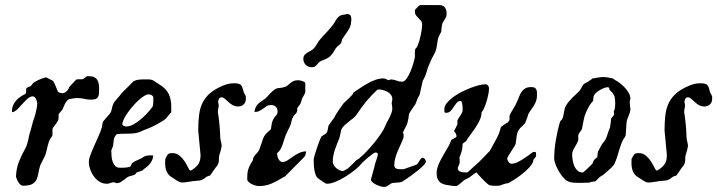

<svg xmlns="http://www.w3.org/2000/svg" viewBox="-20 -735 2869 768"><path d="M43.9 -27.8Q44.9 -61 55.7 -88.1Q66.4 -115.2 82 -142.6Q85.9 -149.9 88.6 -158.9Q91.3 -168 93.3 -177.2Q95.2 -186.5 97.2 -195.6Q99.1 -204.6 102.1 -211.9L112.3 -250Q113.8 -253.9 116.7 -262.2Q119.6 -270.5 122.1 -280.8Q124.5 -291 126.7 -301.8Q128.9 -312.5 128.9 -320.8Q128.9 -324.2 127.7 -329.1Q126.5 -334 124.3 -338.6Q122.1 -343.3 118.9 -346.4Q115.7 -349.6 111.3 -349.6Q101.1 -349.6 91.1 -340.8Q81.1 -332 71 -320.8Q61 -309.6 51 -299.3Q41 -289.1 30.3 -286.1Q27.8 -287.1 27.8 -289.6Q27.8 -302.7 32.5 -313.7Q37.1 -324.7 44.9 -333.3Q52.7 -341.8 62 -348.1Q71.3 -354.5 81.1 -358.9Q83.5 -360.8 84 -364.3Q84.5 -367.7 84.5 -376Q84.5 -382.3 87.9 -384.3Q88.4 -384.8 94 -387Q99.6 -389.2 102.1 -390.1Q102.5 -390.6 104.2 -392.3Q106 -394 107.7 -396.2Q109.4 -398.4 110.6 -400.4Q111.8 -402.3 112.3 -402.8Q125 -411.1 137.5 -416.7Q149.9 -422.4 164.6 -425.8Q166 -424.8 169.7 -423.1Q173.3 -421.4 177.2 -419.2Q181.2 -417 184.8 -415.3Q188.5 -413.6 189.9 -413.1Q193.4 -410.6 196.5 -404.3Q199.7 -397.9 202.6 -390.6Q205.6 -383.3 208 -377Q210.4 -370.6 211.9 -367.7Q215.8 -365.2 220.9 -363.8Q226.1 -362.3 231.4 -362.3Q234.9 -362.3 239.3 -364.7Q243.7 -367.2 247.3 -370.8Q251 -374.5 253.7 -378.9Q256.3 -383.3 256.8 -386.7L284.7 -416.5Q286.6 -417.5 289.6 -417.7Q292.5 -418 296.4 -418H308.1Q309.6 -418 311.5 -418.9Q313.5 -419.9 314 -419.9Q314.5 -419.9 316.2 -421.4Q317.9 -422.9 320.1 -424.6Q322.3 -426.3 324.2 -427.7Q326.2 -429.2 326.7 -429.2Q326.7 -430.2 330.1 -430.2Q333.5 -430.2 335.9 -430.2Q349.1 -430.2 356.9 -426.3Q364.7 -422.4 369.1 -415.5Q373.5 -408.7 375 -399.2Q376.5 -389.6 376.5 -378.4Q376.5 -367.7 375.7 -359.6Q375 -351.6 371.8 -346.4Q368.7 -341.3 362.1 -338.9Q355.5 -336.4 343.8 -336.4Q330.6 -336.4 317.4 -339.6Q304.2 -342.8 287.1 -342.8Q285.6 -342.8 281.5 -342.3Q277.3 -341.8 272.2 -341.1Q267.1 -340.3 262.7 -339.6Q258.3 -338.9 256.8 -338.9Q250.5 -335 246.6 -330.1Q242.7 -325.2 239.7 -319.3Q236.8 -313.5 234.4 -307.4Q231.9 -301.3 229 -295.4L214.4 -278.8V-263.7Q213.9 -255.9 210.7 -250Q207.5 -244.1 203.4 -239Q199.2 -233.9 195.6 -229.2Q191.9 -224.6 189.9 -218.8V-193.4Q189.9 -192.4 187 -188.2Q184.1 -184.1 183.1 -183.1Q178.2 -175.8 175.3 -167Q172.4 -158.2 170.2 -149.4Q168 -140.6 166 -131.6Q164.1 -122.6 161.1 -114.3L141.6 -75.2Q135.7 -57.6 133.5 -42.2Q131.3 -26.9 125.7 -15.9Q120.1 -4.9 108.4 1.5Q96.7 7.8 71.8 7.8Q66.4 7.8 61.8 3.7Q57.1 -0.5 53.5 -6.3Q49.8 -12.2 47.4 -18.3Q44.9 -24.4 43.9 -27.8Z M336.4 -98.1Q336.9 -101.6 339.6 -109.4Q342.3 -117.2 345.9 -126Q349.6 -134.8 353 -142.8Q356.4 -150.9 358.4 -155.3Q365.2 -171.9 373.5 -189.2Q381.8 -206.5 386.2 -222.2Q387.7 -225.1 388.2 -229Q388.7 -232.9 389.2 -236.8Q389.6 -240.7 390.6 -244.6Q391.6 -248.5 394 -251L419.4 -280.3Q422.4 -283.7 424.1 -288.6Q425.8 -293.5 427 -298.6Q428.2 -303.7 429.4 -308.8Q430.7 -314 432.6 -317.4Q432.6 -318.8 434.8 -322.8Q437 -326.7 438 -327.6Q440.4 -330.6 444.6 -335.7Q448.7 -340.8 453.1 -345.7Q457.5 -350.6 460.7 -354.5Q463.9 -358.4 463.9 -358.9Q465.8 -361.8 472.7 -368.7Q479.5 -375.5 487.3 -383.1Q495.1 -390.6 502.2 -397.7Q509.3 -404.8 512.2 -408.2Q521 -414.6 533 -416Q544.9 -417.5 556.2 -417.5H571.3Q579.1 -417.5 584.2 -416.3Q589.4 -415 593.8 -412.6Q598.1 -410.2 603.5 -406.2Q608.9 -402.3 617.7 -397Q644 -381.3 654.5 -359.9Q665 -338.4 665 -307.6V-286.1Q664.1 -285.2 661.4 -282Q658.7 -278.8 655.5 -275.1Q652.3 -271.5 649.7 -268.3Q647 -265.1 646.5 -263.7Q640.6 -257.3 628.9 -250Q617.2 -242.7 603.8 -235.6Q590.3 -228.5 577.1 -222.9Q564 -217.3 555.2 -214.4Q533.7 -203.6 518.1 -201.9Q502.4 -200.2 485.8 -200.2Q477.1 -200.2 468.3 -200Q459.5 -199.7 447.8 -198.7Q441.9 -193.4 439.2 -188Q436.5 -182.6 435.3 -177.2Q434.1 -171.9 433.8 -165.8Q433.6 -159.7 432.6 -152.8Q432.6 -152.3 431.6 -149.7Q430.7 -147 429.4 -143.8Q428.2 -140.6 427 -137.7Q425.8 -134.8 425.3 -134.3V-129.4Q425.3 -120.6 426.3 -109.4Q427.2 -98.1 430.7 -88.1Q434.1 -78.1 440.9 -71Q447.8 -64 460 -64Q462.9 -64 468.5 -64Q474.1 -64 480.5 -64.5Q486.8 -64.9 492.9 -66.2Q499 -67.4 502 -69.3Q502.4 -69.8 503.4 -72Q504.4 -74.2 505.4 -76.7Q506.3 -79.1 507.6 -81.3Q508.8 -83.5 509.8 -83.5Q518.6 -90.3 532 -95.5Q545.4 -100.6 555.2 -107.9Q561 -111.3 566.7 -112.3Q572.3 -113.3 578.1 -113.3H592.3Q592.3 -103.5 588.9 -95.5Q585.4 -87.4 580.1 -80.6Q574.7 -73.7 567.9 -68.1Q561 -62.5 554.2 -57.6L550.3 -53.2L527.3 -45.4Q526.9 -45.4 525.6 -43.7Q524.4 -42 522.9 -40.3Q521.5 -38.6 520 -37.1Q518.6 -35.6 517.1 -35.6Q516.6 -35.2 514.2 -34.4Q511.7 -33.7 509.3 -33Q506.8 -32.2 504.6 -31.7Q502.4 -31.2 502 -31.2Q494.6 -29.8 488 -24.9Q481.4 -20 475.1 -15.1Q468.8 -10.3 462.2 -6.3Q455.6 -2.4 447.8 -2.4Q444.8 -2.4 441.2 -4.2Q437.5 -5.9 435.1 -5.9Q427.7 -5.9 421.6 -2.9Q415.5 0 407.2 0Q391.6 0 378.4 -8.1Q365.2 -16.1 355.7 -29.1Q346.2 -42 340.8 -57.6Q335.4 -73.2 335.4 -87.9ZM469.2 -237.3Q469.2 -235.4 471.2 -233.9Q473.1 -232.4 475.6 -231.2Q478 -230 480.5 -229.5Q482.9 -229 484.4 -229Q498.5 -229 514.4 -237.8Q530.3 -246.6 544.9 -259.3Q559.6 -272 571.8 -285.6Q584 -299.3 590.8 -309.1Q592.8 -316.9 593 -322.8Q593.3 -328.6 593.3 -335.4V-347.2Q589.8 -353 585.2 -355.2Q580.6 -357.4 573.7 -357.4Q566.4 -357.4 555.9 -350.8Q545.4 -344.2 533.7 -333.5Q522 -322.8 510.5 -309.3Q499 -295.9 489.7 -282.7Q480.5 -269.5 474.9 -257.3Q469.2 -245.1 469.2 -237.3Z M641.1 -99.6Q644.5 -105.5 646.5 -109.6Q648.4 -113.8 650.9 -116.7Q653.3 -119.6 657.2 -121.1Q661.1 -122.6 669.4 -122.6Q687 -122.6 699.2 -111.8Q711.4 -101.1 719.5 -88.1Q727.5 -75.2 732.7 -64.5Q737.8 -53.7 741.2 -53.2Q741.2 -52.2 743.4 -53.2Q745.6 -54.2 747.1 -54.7Q766.6 -67.4 774.4 -80.3Q782.2 -93.3 782.2 -114.7L772.9 -212.9Q772.9 -248 776.4 -275.6Q779.8 -303.2 790.8 -325Q801.8 -346.7 821.5 -363.3Q841.3 -379.9 874.5 -393.6Q884.8 -397.5 894.3 -399.7Q903.8 -401.9 916 -401.9Q929.2 -401.9 935.8 -399.7Q942.4 -397.5 945.8 -392.6Q949.2 -387.7 950.9 -380.6Q952.6 -373.5 955.6 -364.3Q956.1 -363.3 957.3 -361.1Q958.5 -358.9 960 -356.4Q961.4 -354 962.4 -351.6Q963.4 -349.1 963.4 -348.1V-338.9Q963.4 -326.2 954.8 -317.6Q946.3 -309.1 932.6 -309.1Q919.9 -309.1 910.4 -314.7Q900.9 -320.3 893.3 -327.4Q885.7 -334.5 879.2 -340.1Q872.6 -345.7 866.2 -345.7Q859.4 -345.7 856.4 -340.3Q853.5 -335 852.5 -329.6Q852.5 -327.1 853.3 -323.2Q854 -319.3 854 -318.4Q854 -317.4 854.5 -316.9Q854.5 -315.9 854.7 -315.7Q855 -315.4 855 -314.9Q855 -308.6 853.3 -301.8Q851.6 -294.9 851.6 -287.1Q851.6 -286.1 851.6 -284.2Q851.6 -282.2 852.5 -279.8Q856 -257.3 857.9 -235.8Q859.9 -214.4 860.8 -189.5Q860.8 -188 861.1 -184.8Q861.3 -181.6 861.8 -178Q862.3 -174.3 863 -171.1Q863.8 -168 864.3 -166.5Q864.3 -165 865.5 -160.6Q866.7 -156.2 866.7 -153.8Q866.7 -150.9 865.7 -145.5Q864.7 -140.1 863.3 -134.5Q861.8 -128.9 860.1 -123.8Q858.4 -118.7 857.4 -115.7Q855.5 -105.5 855.5 -94.7Q855.5 -84 850.1 -74.2Q847.7 -71.8 843.8 -66.4Q839.8 -61 835.7 -55.2Q831.5 -49.3 827.9 -43.7Q824.2 -38.1 822.8 -36.1Q820.8 -33.2 818.6 -32.2Q816.4 -31.2 813.7 -30.8Q811 -30.3 808.6 -29.3Q806.2 -28.3 804.2 -26.4Q796.4 -20 790.8 -17.1Q785.2 -14.2 779.8 -13.2Q774.4 -12.2 767.3 -12Q760.3 -11.7 749.5 -10.3Q748 -9.8 742.9 -9Q737.8 -8.3 731.4 -7.3Q725.1 -6.3 718.8 -5.6Q712.4 -4.9 709 -4.9Q703.1 -4.9 697.5 -7.3Q691.9 -9.8 686.5 -13.4Q681.2 -17.1 676 -20.5Q670.9 -23.9 666.5 -26.4Q652.3 -35.2 646.5 -49.6Q640.6 -64 640.6 -82Z M968.8 -19.5Q968.8 -31.7 969.7 -41Q970.7 -50.3 973.4 -58.6Q976.1 -66.9 980.2 -75Q984.4 -83 990.7 -92.8Q991.7 -94.2 992.4 -98.6Q993.2 -103 993.2 -104Q998.5 -113.8 1006.6 -121.6Q1014.6 -129.4 1018.6 -140.1Q1019 -141.6 1021 -147.5Q1022.9 -153.3 1025.1 -159.4Q1027.3 -165.5 1029.1 -170.9Q1030.8 -176.3 1031.2 -177.2Q1033.7 -184.6 1036.9 -189.9Q1040 -195.3 1043.9 -199.7Q1047.9 -204.1 1052.7 -208.3Q1057.6 -212.4 1063.5 -217.8Q1064.5 -225.6 1066.7 -238.3Q1068.8 -251 1074.2 -259.3Q1078.1 -267.1 1084.2 -273.2Q1090.3 -279.3 1090.3 -288.1Q1090.3 -300.8 1083.3 -307.9Q1076.2 -314.9 1063.5 -314.9Q1053.7 -314.9 1046.9 -310.5Q1040 -306.2 1033.2 -301Q1026.4 -295.9 1018.1 -291.5Q1009.8 -287.1 997.6 -287.1Q999.5 -299.3 1003.4 -307.1Q1007.3 -314.9 1013.2 -320.3Q1019 -325.7 1026.4 -330.3Q1033.7 -335 1042 -341.3Q1043.5 -342.8 1047.9 -347.4Q1052.2 -352.1 1057.6 -357.7Q1063 -363.3 1067.6 -367.9Q1072.3 -372.6 1074.2 -373.5Q1080.1 -378.9 1084.7 -380.6Q1089.4 -382.3 1094 -382.8Q1098.6 -383.3 1104 -383.8Q1109.4 -384.3 1116.7 -386.7Q1124.5 -388.2 1129.6 -392.6Q1134.8 -397 1140.1 -401.6Q1145.5 -406.2 1153.1 -410.2Q1160.6 -414.1 1173.8 -414.1Q1175.8 -414.1 1180.4 -413.3Q1185.1 -412.6 1189.7 -410.9Q1194.3 -409.2 1197.8 -407Q1201.2 -404.8 1201.2 -401.9V-366.7Q1201.2 -364.3 1199.2 -360.4Q1197.3 -356.4 1194.8 -352.5Q1192.4 -348.6 1190.2 -344.7Q1188 -340.8 1187.5 -337.9Q1186.5 -333.5 1184.3 -326.9Q1182.1 -320.3 1180.7 -319.3Q1180.7 -318.4 1179 -315.9Q1177.2 -313.5 1175 -310.8Q1172.9 -308.1 1171.1 -305.7Q1169.4 -303.2 1168.9 -302.2V-293Q1168 -288.1 1166.7 -285.4Q1165.5 -282.7 1163.3 -280.5Q1161.1 -278.3 1158.4 -275.9Q1155.8 -273.4 1152.8 -268.6Q1152.8 -267.6 1151.1 -264.2Q1149.4 -260.7 1148.4 -259.3Q1146 -248 1143.8 -240.7Q1141.6 -233.4 1138.7 -227.3Q1135.7 -221.2 1132.3 -214.6Q1128.9 -208 1125 -199.2Q1120.6 -189.5 1117.4 -178.7Q1114.3 -168 1110.6 -157.5Q1106.9 -147 1101.8 -137.7Q1096.7 -128.4 1088.4 -122.6Q1088.4 -116.7 1089.8 -110.4Q1091.3 -104 1094 -98.9Q1096.7 -93.8 1100.6 -90.3Q1104.5 -86.9 1109.9 -86.9Q1119.6 -86.9 1129.9 -93.5Q1140.1 -100.1 1151.4 -108.2Q1162.6 -116.2 1175.8 -122.8Q1189 -129.4 1204.6 -129.4Q1204.6 -125 1202.6 -118.4Q1200.7 -111.8 1197.8 -107.9L1120.6 -29.8Q1119.6 -29.3 1118.9 -28.8Q1118.2 -28.3 1117.2 -27.8Q1115.7 -27.3 1114.7 -26.9Q1090.3 -11.2 1066.7 -1Q1043 9.3 1015.1 9.3Q1010.7 9.3 1002.9 7.3Q995.1 5.4 987.5 1.7Q980 -2 974.4 -7.3Q968.8 -12.7 968.8 -19.5ZM1193.4 -499Q1193.4 -509.8 1198.5 -515.4Q1203.6 -521 1210.7 -525.1Q1217.8 -529.3 1225.3 -533.4Q1232.9 -537.6 1238.3 -544.9Q1241.7 -549.3 1244.4 -553.2Q1247.1 -557.1 1249.3 -561.3Q1251.5 -565.4 1254.2 -569.3Q1256.8 -573.2 1260.7 -577.6Q1271 -590.3 1283 -602.3Q1294.9 -614.3 1304.7 -627Q1314 -637.7 1318.8 -646.5Q1323.7 -655.3 1328.4 -661.6Q1333 -668 1340.3 -672.1Q1347.7 -676.3 1362.3 -677.2Q1364.3 -679.2 1367.2 -679.2Q1369.1 -679.2 1371.6 -679Q1374 -678.7 1376.5 -677.2Q1381.8 -675.3 1383.5 -669.9Q1385.3 -664.6 1385.3 -658.7Q1385.3 -656.2 1385.3 -653.3Q1385.3 -650.4 1384.3 -647Q1384.3 -637.2 1380.4 -628.2Q1376.5 -619.1 1370.8 -610.6Q1365.2 -602.1 1359.1 -593.8Q1353 -585.4 1348.6 -577.6Q1348.6 -577.6 1347.9 -575Q1347.2 -572.3 1346.4 -569.3Q1345.7 -566.4 1344.5 -563.7Q1343.3 -561 1342.8 -561Q1341.8 -558.6 1336.4 -554.7Q1331.1 -550.8 1330.1 -549.8Q1323.2 -543.5 1317.9 -533.2Q1312.5 -522.9 1304.7 -514.6Q1297.4 -506.3 1290.8 -502.7Q1284.2 -499 1277.8 -496.6Q1271.5 -494.1 1265.6 -491.7Q1259.8 -489.3 1253.9 -483.9Q1253.9 -483.4 1251.7 -481Q1249.5 -478.5 1247.1 -475.6Q1244.6 -472.7 1242.2 -470.5Q1239.7 -468.3 1238.3 -467.8L1233.4 -466.8Q1231.4 -466.3 1229.2 -466.3Q1227.1 -466.3 1226.1 -466.3Q1211.9 -466.3 1202.6 -476.1Q1193.4 -485.8 1193.4 -499Z M1477.5 -67.4Q1478 -71.8 1480.2 -78.9Q1482.4 -85.9 1484.9 -93.3Q1487.3 -100.6 1489.3 -107.4Q1491.2 -114.3 1491.2 -118.2Q1491.2 -122.1 1488.5 -123.5Q1485.8 -125 1481.9 -125Q1478.5 -125 1470.2 -119.1Q1461.9 -113.3 1452.9 -105.7Q1443.8 -98.1 1436 -90.8Q1428.2 -83.5 1425.8 -80.1Q1417 -69.3 1400.1 -55.7Q1383.3 -42 1363.5 -29.5Q1343.8 -17.1 1323.5 -8.5Q1303.2 0 1288.1 0Q1285.2 0 1283.9 -0.7Q1282.7 -1.5 1278.8 -3.4Q1277.3 -4.4 1273.4 -7.1Q1269.5 -9.8 1265.1 -12.7Q1260.7 -15.6 1256.8 -18.3Q1252.9 -21 1252 -22Q1245.6 -26.9 1242.2 -36.9Q1238.8 -46.9 1237.1 -58.3Q1235.4 -69.8 1235.1 -80.6Q1234.9 -91.3 1234.9 -97.2Q1234.9 -101.6 1239 -115.7Q1243.2 -129.9 1248.5 -145.5Q1253.9 -161.1 1259 -174.1Q1264.2 -187 1266.1 -189.5Q1271 -191.9 1278.6 -197.3Q1286.1 -202.6 1288.1 -206.1Q1288.6 -207.5 1289.6 -210.4Q1290.5 -213.4 1291 -216.6Q1291.5 -219.7 1292 -222.2Q1292.5 -224.6 1292.5 -225.6L1293.5 -229.5Q1294.4 -233.4 1294.9 -233.9Q1295.4 -234.4 1298.3 -238.5Q1301.3 -242.7 1304.7 -247.6Q1308.1 -252.4 1311 -256.6Q1314 -260.7 1315.4 -261.7Q1323.7 -278.3 1333.7 -292.7Q1343.8 -307.1 1355 -322.8Q1356.4 -324.2 1361.6 -328.6Q1366.7 -333 1372.1 -338.4Q1377.4 -343.8 1382.3 -348.6Q1387.2 -353.5 1388.2 -355Q1389.2 -355.5 1391.1 -358.6Q1393.1 -361.8 1393.1 -364.3Q1406.2 -373 1420.9 -383.1Q1435.5 -393.1 1450.9 -401.6Q1466.3 -410.2 1482.2 -415.8Q1498 -421.4 1514.6 -421.4Q1516.6 -421.4 1519.8 -420.2Q1522.9 -418.9 1525.9 -417.7Q1528.8 -416.5 1531.2 -415.3Q1533.7 -414.1 1534.2 -414.1L1544.4 -417.5Q1556.2 -416.5 1566.7 -412.4Q1577.1 -408.2 1588.4 -408.2Q1597.7 -408.2 1606.4 -420.7Q1615.2 -433.1 1622.1 -449.5Q1628.9 -465.8 1633.5 -482.2Q1638.2 -498.5 1639.6 -505.9V-529.8Q1640.1 -536.1 1640.9 -538.1Q1641.6 -540 1642.6 -541.3Q1643.6 -542.5 1645.5 -543.9Q1647.5 -545.4 1649.9 -550.8Q1653.8 -560.1 1657.2 -571.5Q1660.6 -583 1663.1 -594.7Q1665.5 -606.4 1667 -617.7Q1668.5 -628.9 1668.5 -637.7Q1668.5 -646 1664.1 -651.6Q1659.7 -657.2 1654.1 -662.6Q1648.4 -668 1644 -673.8Q1639.6 -679.7 1639.6 -688.5V-695.3L1653.8 -710.4Q1654.3 -710.9 1655.5 -711.4Q1656.7 -711.9 1657.7 -712.9L1660.6 -714.8H1735.4Q1752.4 -714.8 1759.5 -705.3Q1766.6 -695.8 1766.6 -680.2Q1766.6 -672.9 1764.2 -667.2Q1761.7 -661.6 1758.3 -656.5Q1754.9 -651.4 1752 -646.2Q1749 -641.1 1748 -635.3Q1747.6 -633.8 1747.1 -629.9Q1746.6 -626 1746.1 -621.6Q1745.6 -617.2 1745.4 -613.5Q1745.1 -609.9 1745.1 -608.9L1741.7 -601.6Q1740.2 -599.6 1738.5 -595.9Q1736.8 -592.3 1735.4 -588.9Q1733.9 -585.4 1732.9 -582.8Q1731.9 -580.1 1731.9 -579.6Q1731.4 -578.6 1730.7 -572.8Q1730 -566.9 1728.8 -559.8Q1727.5 -552.7 1726.6 -546.9Q1725.6 -541 1725.1 -539.6Q1723.6 -532.7 1720.2 -525.6Q1716.8 -518.6 1712.9 -511.2Q1709 -503.9 1705.3 -496.8Q1701.7 -489.7 1699.7 -483.9Q1691.9 -466.8 1686.3 -447.3Q1680.7 -427.7 1670.9 -411.6L1658.2 -355Q1653.3 -347.7 1651.1 -342.8Q1648.9 -337.9 1647.5 -333.7Q1646 -329.6 1644.5 -325.2Q1643.1 -320.8 1639.6 -314.9Q1638.2 -313.5 1634.8 -308.8Q1631.3 -304.2 1627.7 -298.3Q1624 -292.5 1620.6 -287.4Q1617.2 -282.2 1616.7 -280.3Q1616.7 -279.8 1616 -276.6Q1615.2 -273.4 1614.7 -269.8Q1614.3 -266.1 1613.8 -262.9Q1613.3 -259.8 1613.3 -259.3Q1610.8 -242.7 1604.5 -230.7Q1598.1 -218.8 1591.3 -204.6Q1593.8 -202.1 1594.2 -198.7Q1594.7 -195.3 1594.7 -190.9Q1594.7 -190.4 1594.5 -189.5Q1594.2 -188.5 1594.2 -187.5V-185.1Q1589.8 -172.4 1583.5 -158.9Q1577.1 -145.5 1571.3 -131.6Q1565.4 -117.7 1561.3 -103.3Q1557.1 -88.9 1557.1 -74.2Q1557.1 -68.4 1559.8 -64.9Q1562.5 -61.5 1566.7 -60.1Q1570.8 -58.6 1575.9 -58.3Q1581.1 -58.1 1586.4 -58.1H1594.2L1645.5 -76.2Q1648.9 -78.1 1651.9 -82.5Q1654.8 -86.9 1657.7 -91.8Q1660.6 -96.7 1663.8 -100.3Q1667 -104 1670.9 -104Q1675.3 -104 1679.4 -98.9Q1683.6 -93.8 1683.6 -89.4Q1683.6 -83.5 1675 -74.5Q1666.5 -65.4 1654.3 -55.4Q1642.1 -45.4 1628.7 -35.6Q1615.2 -25.9 1606 -19.5L1596.7 -13.7Q1587.9 -5.9 1575.4 -5.1Q1563 -4.4 1551.8 -3.4Q1546.4 -2.4 1542.7 0Q1539.1 2.4 1535.2 5.4Q1531.2 8.3 1526.6 10.5Q1522 12.7 1515.6 12.7Q1509.8 12.7 1501 10Q1492.2 7.3 1483.9 3.2Q1475.6 -1 1469.7 -6.3Q1463.9 -11.7 1463.9 -17.6ZM1311 -87.9Q1311 -81.1 1315.2 -74.2Q1319.3 -67.4 1325.4 -62.3Q1331.5 -57.1 1338.6 -54Q1345.7 -50.8 1351.6 -50.8H1352.5Q1354.5 -51.8 1357.9 -53.5Q1361.3 -55.2 1364.3 -56.9Q1367.2 -58.6 1369.4 -60.1Q1371.6 -61.5 1372.1 -61.5Q1373 -62.5 1377.7 -66.9Q1382.3 -71.3 1387.9 -76.7Q1393.6 -82 1398.2 -86.7Q1402.8 -91.3 1403.8 -92.8Q1404.3 -93.3 1406.5 -94.7Q1408.7 -96.2 1411.6 -97.9Q1414.6 -99.6 1416.7 -101.1Q1418.9 -102.5 1419.4 -104Q1430.2 -112.3 1445.8 -128.7Q1461.4 -145 1476.6 -163.6Q1491.7 -182.1 1503.9 -200.2Q1516.1 -218.3 1520.5 -230Q1523.4 -237.8 1528.3 -246.6Q1533.2 -255.4 1537.8 -264.6Q1542.5 -273.9 1545.9 -283.4Q1549.3 -293 1549.3 -301.8L1546.9 -322.8Q1546.9 -326.7 1548.1 -329.8Q1549.3 -333 1549.3 -338.9Q1549.3 -348.1 1543.9 -355.5Q1538.6 -362.8 1530.5 -367.4Q1522.5 -372.1 1513.2 -374.5Q1503.9 -377 1496.1 -377Q1495.1 -377 1492.9 -376.5Q1490.7 -376 1489.3 -376Q1463.9 -352.5 1444.8 -329.1Q1425.8 -305.7 1407.2 -277.8Q1401.4 -269 1392.8 -262.2Q1384.3 -255.4 1375.5 -248.5Q1366.7 -241.7 1358.6 -234.4Q1350.6 -227.1 1345.7 -217.8Q1345.2 -216.3 1344 -211.2Q1342.8 -206.1 1341.6 -200Q1340.3 -193.8 1339.1 -188.7Q1337.9 -183.6 1337.4 -182.6Q1333 -171.4 1328.4 -159.9Q1323.7 -148.4 1319.8 -136.7Q1315.9 -125 1313.5 -112.8Q1311 -100.6 1311 -87.9Z M1726.6 -43.9Q1726.6 -56.2 1731.7 -70.3Q1736.8 -84.5 1744.4 -98.6Q1752 -112.8 1760.3 -126.5Q1768.6 -140.1 1774.9 -151.4Q1775.4 -152.3 1777.1 -156Q1778.8 -159.7 1780.5 -163.8Q1782.2 -168 1783.9 -171.4Q1785.6 -174.8 1785.6 -175.8L1802.7 -185.1Q1803.2 -185.5 1804 -186Q1804.7 -186.5 1805.2 -187.5L1806.2 -189.5Q1806.2 -194.8 1803.2 -200.7Q1800.3 -206.5 1795.9 -210.4Q1796.9 -212.4 1798.8 -216.1Q1800.8 -219.7 1803 -223.9Q1805.2 -228 1806.9 -231.9Q1808.6 -235.8 1809.6 -237.3V-252Q1811.5 -258.3 1815.2 -263.4Q1818.8 -268.6 1822.3 -273.7Q1825.7 -278.8 1828.1 -284.4Q1830.6 -290 1830.6 -298.3Q1830.6 -308.1 1829.8 -314.5Q1829.1 -320.8 1824.7 -331.1H1822.3Q1813.5 -331.1 1807.6 -324.5Q1801.8 -317.9 1795.9 -309.1Q1790.5 -300.3 1783.4 -292Q1776.4 -283.7 1763.7 -283.7Q1761.7 -283.7 1760.5 -284.2Q1759.3 -284.7 1757.8 -287.1L1757.3 -298.3Q1757.3 -310.1 1766.6 -322Q1775.9 -334 1790.8 -345.2Q1805.7 -356.4 1824 -366Q1842.3 -375.5 1860.4 -382.6Q1878.4 -389.6 1894.5 -393.8Q1910.6 -397.9 1920.9 -397.9Q1927.7 -397.9 1931.9 -393.1Q1936 -388.2 1936 -381.8Q1936 -372.1 1934.1 -361.3Q1932.1 -350.6 1929.2 -339.4Q1926.3 -328.1 1922.4 -317.4Q1918.5 -306.6 1914.1 -297.4Q1914.1 -296.4 1912.8 -294.7Q1911.6 -293 1909.9 -290.8Q1908.2 -288.6 1907 -286.6Q1905.8 -284.7 1905.8 -283.7V-276.4Q1903.3 -262.2 1896 -248.3Q1888.7 -234.4 1879.4 -220.7Q1870.1 -207 1860.4 -194.3Q1850.6 -181.6 1844.2 -170.4Q1842.3 -168.5 1837.2 -165.3Q1832 -162.1 1830.6 -159.7Q1830.6 -158.2 1830.3 -154.5Q1830.1 -150.9 1829.6 -146.7Q1829.1 -142.6 1828.9 -139.4Q1828.6 -136.2 1828.1 -135.3Q1827.6 -133.8 1826.4 -129.4Q1825.2 -125 1823.5 -120.1Q1821.8 -115.2 1820.3 -111.1Q1818.8 -106.9 1817.9 -106.4Q1817.9 -105.5 1818.4 -99.4Q1818.8 -93.3 1818.8 -87.9Q1818.8 -85.4 1818.8 -83.3Q1818.8 -81.1 1817.9 -80.1Q1817.9 -79.6 1814.9 -73.5Q1812 -67.4 1811 -63.5Q1811 -52.2 1820.1 -48.8Q1829.1 -45.4 1838.9 -45.4H1850.1Q1851.6 -46.9 1855.5 -50.3Q1859.4 -53.7 1863.8 -57.9Q1868.2 -62 1872.3 -65.7Q1876.5 -69.3 1877.9 -70.8Q1895 -85 1908.7 -99.9Q1922.4 -114.7 1939.5 -131.8Q1947.8 -147.5 1957.5 -164.6Q1967.3 -181.6 1975.1 -199.2Q1975.6 -199.7 1976.8 -203.9Q1978 -208 1979.5 -212.4Q1981 -216.8 1981.9 -220.7Q1982.9 -224.6 1983.4 -225.6Q1983.9 -227.1 1987.8 -230Q1991.7 -232.9 1996.3 -236.3Q2001 -239.7 2005.1 -242.2Q2009.3 -244.6 2010.7 -245.1Q2012.7 -247.6 2015.4 -251Q2018.1 -254.4 2018.1 -254.9V-271Q2020.5 -278.8 2024.7 -285.9Q2028.8 -293 2033 -299.6Q2037.1 -306.2 2040.8 -312.7Q2044.4 -319.3 2046.9 -326.2Q2052.2 -336.9 2056.2 -347.7Q2060.1 -358.4 2065.9 -367.2Q2071.8 -376 2080.8 -381.3Q2089.8 -386.7 2105 -386.7Q2113.8 -386.7 2118.4 -384.3Q2123 -381.8 2125.2 -377.2Q2127.4 -372.6 2127.7 -366.5Q2127.9 -360.4 2127.9 -353Q2127.9 -339.8 2124 -329.8Q2120.1 -319.8 2114.7 -311Q2109.4 -302.2 2103.3 -294.2Q2097.2 -286.1 2092.3 -276.4Q2092.3 -274.4 2090.6 -269.3Q2088.9 -264.2 2086.7 -258.5Q2084.5 -252.9 2082.8 -248.3Q2081.1 -243.7 2080.6 -243.2Q2080.1 -241.7 2077.1 -238.8Q2074.2 -235.8 2071 -232.4Q2067.9 -229 2064.7 -226.3Q2061.5 -223.6 2061 -223.1Q2049.3 -209.5 2047.1 -193.1Q2044.9 -176.8 2042.5 -159.7Q2042 -156.7 2036.6 -148.2Q2031.2 -139.6 2025.1 -130.1Q2019 -120.6 2013.9 -112.1Q2008.8 -103.5 2008.8 -100.6Q2008.8 -94.7 2014.2 -87.4Q2019.5 -80.1 2026.4 -80.1Q2035.6 -80.1 2046.9 -85Q2058.1 -89.8 2069.3 -96.9Q2080.6 -104 2091.1 -111.6Q2101.6 -119.1 2109.4 -125Q2111.3 -127 2113 -127.2Q2114.7 -127.4 2117.7 -127.4Q2123 -127.4 2123.8 -124.5Q2124.5 -121.6 2124.5 -115.7Q2124.5 -114.7 2124.3 -113.8Q2124 -112.8 2124 -111.8Q2123.5 -110.4 2123.5 -108.9Q2123.5 -108.4 2122.1 -106.4Q2120.6 -104.5 2118.9 -102.3Q2117.2 -100.1 2115.5 -98.4Q2113.8 -96.7 2113.8 -96.2L2111.8 -86.9Q2107.9 -76.7 2096.2 -64.2Q2084.5 -51.8 2069.8 -40Q2055.2 -28.3 2040.3 -18.6Q2025.4 -8.8 2015.6 -3.4Q2014.6 -2.4 2009.3 -1.7Q2003.9 -1 2002.9 -1Q2002.4 -0.5 2000 0.2Q1997.6 1 1994.9 1.7Q1992.2 2.4 1989.5 3.4Q1986.8 4.4 1985.8 4.9Q1980.5 7.3 1974.4 7.8Q1968.3 8.3 1962.4 8.3Q1956.1 8.3 1949.5 7.8Q1942.9 7.3 1936 4.9Q1933.1 3.4 1926.5 -2.4Q1919.9 -8.3 1912.4 -16.1Q1904.8 -23.9 1897.5 -32Q1890.1 -40 1885.7 -45.4Q1876 -40 1866.5 -32Q1856.9 -23.9 1846.7 -19.5Q1839.8 -17.1 1834 -12.2Q1828.1 -7.3 1822.8 -2.4Q1817.4 2.4 1812.3 5.9Q1807.1 9.3 1801.8 9.3L1789.1 8.3Q1774.9 6.3 1763.4 4.2Q1752 2 1743.9 -3.2Q1735.8 -8.3 1731.2 -17.8Q1726.6 -27.3 1726.6 -43.9Z M2196.8 -101.6Q2196.8 -136.7 2203.6 -176Q2210.4 -215.3 2220.2 -249Q2221.7 -250.5 2225.3 -254.4Q2229 -258.3 2229 -259.3Q2231.9 -265.1 2233.4 -272Q2234.9 -278.8 2235.8 -285.9Q2236.8 -293 2238.8 -300Q2240.7 -307.1 2244.6 -313.5Q2249.5 -321.8 2256.1 -329.6Q2262.7 -337.4 2270 -344.7Q2277.3 -352.1 2284.7 -358.6Q2292 -365.2 2297.9 -371.6Q2303.7 -379.4 2308.1 -388.4Q2312.5 -397.5 2319.3 -401.4Q2321.3 -402.3 2326.7 -405.3Q2332 -408.2 2332.5 -408.2Q2333 -409.2 2335.4 -410.9Q2337.9 -412.6 2340.8 -414.3Q2343.8 -416 2346.2 -418Q2348.6 -419.9 2349.6 -420.9Q2360.8 -422.9 2372.1 -424.8Q2383.3 -426.8 2394.5 -426.8Q2404.3 -426.8 2413.3 -424.8Q2422.4 -422.9 2432.6 -420.9Q2433.1 -419.4 2436.3 -417.5Q2439.5 -415.5 2440.9 -414.6Q2450.2 -409.7 2460.7 -401.6Q2471.2 -393.6 2480.2 -383.5Q2489.3 -373.5 2495.4 -362.5Q2501.5 -351.6 2501.5 -340.3Q2501.5 -337.4 2500.2 -334.5Q2499 -331.5 2499 -326.2Q2499 -319.3 2500.2 -312Q2501.5 -304.7 2501.5 -298.8Q2501.5 -291.5 2499.3 -284.7Q2497.1 -277.8 2494.4 -271.2Q2491.7 -264.6 2489.3 -258.3Q2486.8 -252 2486.3 -245.6Q2485.8 -242.7 2485.4 -235.4Q2484.9 -228 2484.4 -220Q2483.9 -211.9 2483.4 -204.6Q2482.9 -197.3 2482.9 -194.3Q2482.4 -193.4 2480.5 -188.2Q2478.5 -183.1 2476.1 -182.6Q2469.2 -170.9 2464.8 -158.9Q2460.4 -147 2456.8 -134.8Q2453.1 -122.6 2449.5 -110.4Q2445.8 -98.1 2440.9 -86.9Q2438 -79.1 2433.8 -73.7Q2429.7 -68.4 2425 -63.7Q2420.4 -59.1 2415 -54.9Q2409.7 -50.8 2403.8 -44.9Q2397.5 -39.1 2394.8 -36.9Q2392.1 -34.7 2390.4 -33.9Q2388.7 -33.2 2386.5 -32Q2384.3 -30.8 2378.4 -26.4L2362.3 -10.3Q2361.8 -9.8 2359.4 -9.3Q2356.9 -8.8 2354.2 -8.5Q2351.6 -8.3 2349.1 -8.1Q2346.7 -7.8 2346.2 -7.8Q2345.2 -7.8 2341.6 -6.3Q2337.9 -4.9 2336.9 -4.4L2294.9 -3.4Q2283.7 -3.4 2272.9 -4.4Q2262.2 -5.4 2256.8 -7.8Q2246.6 -10.7 2235.8 -22Q2225.1 -33.2 2216.6 -47.6Q2208 -62 2202.4 -76.7Q2196.8 -91.3 2196.8 -101.6ZM2268.6 -117.2Q2268.6 -108.9 2270.3 -96.4Q2272 -84 2276.6 -72.5Q2281.2 -61 2289.8 -53Q2298.3 -44.9 2311.5 -44.9Q2314.5 -46.9 2320.1 -51.8Q2325.7 -56.6 2331.5 -62.5Q2337.4 -68.4 2342.5 -73.2Q2347.7 -78.1 2349.6 -80.1L2354.5 -92.3Q2355 -93.3 2356.9 -95.5Q2358.9 -97.7 2361.3 -99.9Q2363.8 -102.1 2366 -103.8Q2368.2 -105.5 2369.1 -105.5L2371.6 -127.4Q2372.1 -128.4 2373.8 -131.8Q2375.5 -135.3 2377.7 -139.4Q2379.9 -143.6 2381.8 -147.5Q2383.8 -151.4 2385.3 -152.8Q2385.3 -153.3 2386.7 -155.8Q2388.2 -158.2 2390.1 -160.9Q2392.1 -163.6 2393.8 -165.8Q2395.5 -168 2396 -168Q2404.8 -180.2 2409.4 -195.8Q2414.1 -211.4 2419.9 -224.6Q2419.9 -225.6 2420.7 -229.5Q2421.4 -233.4 2421.4 -235.8Q2421.9 -237.3 2422.4 -241.2Q2422.9 -245.1 2423.3 -249.3Q2423.8 -253.4 2424.3 -256.8Q2424.8 -260.3 2424.8 -261.2Q2425.3 -261.7 2426.8 -263.7Q2428.2 -265.6 2430.2 -267.8Q2432.1 -270 2433.6 -272Q2435.1 -273.9 2435.1 -274.4Q2435.1 -275.4 2435.8 -276.4Q2436.5 -277.3 2436.5 -278.8Q2436.5 -279.8 2435.8 -281.7Q2435.1 -283.7 2435.1 -289.1Q2435.1 -291 2436 -292.5Q2437 -293.9 2438.5 -296.4Q2439.5 -303.2 2440.2 -309.3Q2440.9 -315.4 2440.9 -321.8Q2440.9 -328.1 2440.2 -334.7Q2439.5 -341.3 2438.5 -348.1Q2437 -353 2429.2 -364.7Q2424.3 -368.7 2421.1 -372.3Q2418 -376 2417 -379.4Q2417 -386.2 2410.6 -386.2Q2404.8 -386.2 2396 -382.8Q2387.2 -379.4 2378.7 -374.3Q2370.1 -369.1 2363.3 -362.8Q2356.4 -356.4 2354.5 -350.6Q2354.5 -349.6 2354.2 -346.9Q2354 -344.2 2353.5 -341.1Q2353 -337.9 2352.8 -335Q2352.5 -332 2352.1 -331.1Q2336.4 -314.9 2323.2 -283.7Q2316.9 -268.6 2314.2 -252.4Q2311.5 -236.3 2308.1 -220.7Q2307.1 -216.8 2304.9 -213.6Q2302.7 -210.4 2300 -207.3Q2297.4 -204.1 2295.4 -200.4Q2293.5 -196.8 2293 -192.4V-173.3Q2290.5 -166.5 2286.6 -159.4Q2282.7 -152.3 2278.6 -145.5Q2274.4 -138.7 2271.5 -131.6Q2268.6 -124.5 2268.6 -117.2Z M2506.3 -99.6Q2509.8 -105.5 2511.7 -109.6Q2513.7 -113.8 2516.1 -116.7Q2518.6 -119.6 2522.5 -121.1Q2526.4 -122.6 2534.7 -122.6Q2552.2 -122.6 2564.5 -111.8Q2576.7 -101.1 2584.7 -88.1Q2592.8 -75.2 2597.9 -64.5Q2603 -53.7 2606.4 -53.2Q2606.4 -52.2 2608.6 -53.2Q2610.8 -54.2 2612.3 -54.7Q2631.8 -67.4 2639.6 -80.3Q2647.5 -93.3 2647.5 -114.7L2638.2 -212.9Q2638.2 -248 2641.6 -275.6Q2645 -303.2 2656 -325Q2667 -346.7 2686.8 -363.3Q2706.5 -379.9 2739.7 -393.6Q2750 -397.5 2759.5 -399.7Q2769 -401.9 2781.2 -401.9Q2794.4 -401.9 2801 -399.7Q2807.6 -397.5 2811 -392.6Q2814.5 -387.7 2816.2 -380.6Q2817.9 -373.5 2820.8 -364.3Q2821.3 -363.3 2822.5 -361.1Q2823.7 -358.9 2825.2 -356.4Q2826.7 -354 2827.6 -351.6Q2828.6 -349.1 2828.6 -348.1V-338.9Q2828.6 -326.2 2820.1 -317.6Q2811.5 -309.1 2797.9 -309.1Q2785.2 -309.1 2775.6 -314.7Q2766.1 -320.3 2758.5 -327.4Q2751 -334.5 2744.4 -340.1Q2737.8 -345.7 2731.4 -345.7Q2724.6 -345.7 2721.7 -340.3Q2718.8 -335 2717.8 -329.6Q2717.8 -327.1 2718.5 -323.2Q2719.2 -319.3 2719.2 -318.4Q2719.2 -317.4 2719.7 -316.9Q2719.7 -315.9 2720 -315.7Q2720.2 -315.4 2720.2 -314.9Q2720.2 -308.6 2718.5 -301.8Q2716.8 -294.9 2716.8 -287.1Q2716.8 -286.1 2716.8 -284.2Q2716.8 -282.2 2717.8 -279.8Q2721.2 -257.3 2723.1 -235.8Q2725.1 -214.4 2726.1 -189.5Q2726.1 -188 2726.3 -184.8Q2726.6 -181.6 2727.1 -178Q2727.5 -174.3 2728.3 -171.1Q2729 -168 2729.5 -166.5Q2729.5 -165 2730.7 -160.6Q2731.9 -156.2 2731.9 -153.8Q2731.9 -150.9 2731 -145.5Q2730 -140.1 2728.5 -134.5Q2727.1 -128.9 2725.3 -123.8Q2723.6 -118.7 2722.7 -115.7Q2720.7 -105.5 2720.7 -94.7Q2720.7 -84 2715.3 -74.2Q2712.9 -71.8 2709 -66.4Q2705.1 -61 2700.9 -55.2Q2696.8 -49.3 2693.1 -43.7Q2689.5 -38.1 2688 -36.1Q2686 -33.2 2683.8 -32.2Q2681.6 -31.2 2679 -30.8Q2676.3 -30.3 2673.8 -29.3Q2671.4 -28.3 2669.4 -26.4Q2661.6 -20 2656 -17.1Q2650.4 -14.2 2645 -13.2Q2639.6 -12.2 2632.6 -12Q2625.5 -11.7 2614.7 -10.3Q2613.3 -9.8 2608.2 -9Q2603 -8.3 2596.7 -7.3Q2590.3 -6.3 2584 -5.6Q2577.6 -4.9 2574.2 -4.9Q2568.4 -4.9 2562.7 -7.3Q2557.1 -9.8 2551.8 -13.4Q2546.4 -17.1 2541.3 -20.5Q2536.1 -23.9 2531.7 -26.4Q2517.6 -35.2 2511.7 -49.6Q2505.9 -64 2505.9 -82Z"/></svg>

Font: IM FELL English
Style: Italic
Weight: 400
Italic angle: -18°
Designer: Igino Marini
Foundry: Igino Marini
Version: 3.00